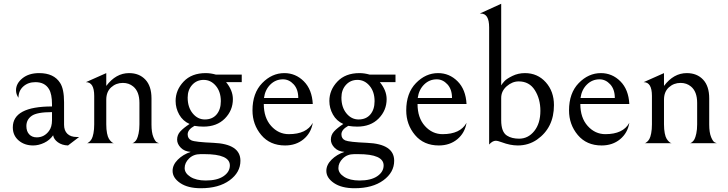

<svg xmlns="http://www.w3.org/2000/svg" viewBox="-20 -760 3864 1019"><path d="M341 12Q309 11 287 -5Q265 -21 262 -42Q244 -16 214.5 -2Q185 12 156 12Q110 12 79 -14.5Q48 -41 48 -84Q48 -195 256 -195V-206Q256 -261 240 -287Q218 -324 168 -324Q129 -324 103.5 -301Q78 -278 78 -241Q65 -260 65 -281Q65 -317 99 -344.5Q133 -372 188 -372Q266 -372 299 -320Q320 -288 320 -217V-98Q320 -67 337.5 -50Q355 -33 387 -33H400ZM256 -165Q176 -165 148 -145Q120 -125 120 -91Q120 -63 135 -47Q150 -31 175 -31Q215 -31 240 -65Q256 -86 256 -122Z M544 -304Q595 -372 665 -372Q719 -372 751.5 -337.5Q784 -303 784 -238V-99Q784 -57 794 -32.5Q804 -8 814 -4L824 0H680Q682 0 684.5 -0.5Q687 -1 694 -6.5Q701 -12 706 -21.5Q711 -31 715.5 -51.5Q720 -72 720 -100V-214Q720 -274 687 -301Q664 -320 632 -320Q596 -320 570 -296.5Q544 -273 544 -231V-100Q544 -73 548 -53Q552 -33 558 -23.5Q564 -14 570.5 -8Q577 -2 581 -1L585 0H441Q443 0 445.5 -1Q448 -2 454.5 -7.5Q461 -13 466.5 -22.5Q472 -32 476 -52.5Q480 -73 480 -100V-251Q480 -324 436 -324L544 -372Z M1126 -364H1263V-324H1180Q1216 -280 1216 -234Q1216 -174 1173.5 -131Q1131 -88 1060 -88Q1036 -88 1012 -92Q976 -72 976 -47Q976 -24 996 -15Q1016 -6 1112 -2Q1256 4 1256 93Q1256 155 1198.5 197Q1141 239 1046 239Q977 239 936.5 211.5Q896 184 896 147Q896 115 923.5 87.5Q951 60 992 46Q959 44 939.5 24Q920 4 920 -19Q920 -44 937 -62.5Q954 -81 986 -102Q950 -118 931 -152Q912 -186 912 -224Q912 -282 954.5 -327Q997 -372 1072 -372Q1098 -372 1126 -364ZM1061 -336Q1024 -336 1000 -309.5Q976 -283 976 -242Q976 -191 1002.5 -158.5Q1029 -126 1067 -126Q1107 -126 1129.5 -152.5Q1152 -179 1152 -223Q1152 -273 1125.5 -304.5Q1099 -336 1061 -336ZM1065 58H1044Q1007 58 983.5 81Q960 104 960 132Q960 159 990.5 178.5Q1021 198 1072 198Q1133 198 1166.5 175Q1200 152 1200 118Q1200 58 1065 58Z M1493 12Q1413 12 1366.5 -43.5Q1320 -99 1320 -174Q1320 -266 1371.5 -319Q1423 -372 1489 -372Q1549 -372 1592.5 -328.5Q1636 -285 1640 -208H1380Q1380 -135 1419 -91.5Q1458 -48 1513 -48Q1607 -48 1640 -108Q1631 -54 1591 -21Q1551 12 1493 12ZM1482 -339Q1443 -339 1415 -311.5Q1387 -284 1381 -240H1563Q1563 -286 1538.5 -312.5Q1514 -339 1482 -339Z M1942 -364H2079V-324H1996Q2032 -280 2032 -234Q2032 -174 1989.5 -131Q1947 -88 1876 -88Q1852 -88 1828 -92Q1792 -72 1792 -47Q1792 -24 1812 -15Q1832 -6 1928 -2Q2072 4 2072 93Q2072 155 2014.5 197Q1957 239 1862 239Q1793 239 1752.5 211.5Q1712 184 1712 147Q1712 115 1739.5 87.5Q1767 60 1808 46Q1775 44 1755.5 24Q1736 4 1736 -19Q1736 -44 1753 -62.5Q1770 -81 1802 -102Q1766 -118 1747 -152Q1728 -186 1728 -224Q1728 -282 1770.5 -327Q1813 -372 1888 -372Q1914 -372 1942 -364ZM1877 -336Q1840 -336 1816 -309.5Q1792 -283 1792 -242Q1792 -191 1818.5 -158.5Q1845 -126 1883 -126Q1923 -126 1945.5 -152.5Q1968 -179 1968 -223Q1968 -273 1941.5 -304.5Q1915 -336 1877 -336ZM1881 58H1860Q1823 58 1799.5 81Q1776 104 1776 132Q1776 159 1806.5 178.5Q1837 198 1888 198Q1949 198 1982.5 175Q2016 152 2016 118Q2016 58 1881 58Z M2309 12Q2229 12 2182.5 -43.5Q2136 -99 2136 -174Q2136 -266 2187.5 -319Q2239 -372 2305 -372Q2365 -372 2408.5 -328.5Q2452 -285 2456 -208H2196Q2196 -135 2235 -91.5Q2274 -48 2329 -48Q2423 -48 2456 -108Q2447 -54 2407 -21Q2367 12 2309 12ZM2298 -339Q2259 -339 2231 -311.5Q2203 -284 2197 -240H2379Q2379 -286 2354.5 -312.5Q2330 -339 2298 -339Z M2576 -615Q2576 -688 2532 -688H2526L2640 -740V-307Q2646 -317 2657.5 -329.5Q2669 -342 2699.5 -357Q2730 -372 2766 -372Q2833 -372 2876.5 -323.5Q2920 -275 2920 -202Q2920 -82 2830 -19Q2785 12 2728 12Q2688 12 2643 -5Q2622 -13 2611 -13Q2594 -13 2576 7ZM2640 -122Q2640 -59 2671 -40Q2696 -24 2735 -24Q2783 -24 2815.5 -64.5Q2848 -105 2848 -172Q2848 -235 2818.5 -281.5Q2789 -328 2733 -328Q2699 -328 2669.5 -302.5Q2640 -277 2640 -240Z M3173 12Q3093 12 3046.5 -43.5Q3000 -99 3000 -174Q3000 -266 3051.5 -319Q3103 -372 3169 -372Q3229 -372 3272.5 -328.5Q3316 -285 3320 -208H3060Q3060 -135 3099 -91.5Q3138 -48 3193 -48Q3287 -48 3320 -108Q3311 -54 3271 -21Q3231 12 3173 12ZM3162 -339Q3123 -339 3095 -311.5Q3067 -284 3061 -240H3243Q3243 -286 3218.5 -312.5Q3194 -339 3162 -339Z M3504 -304Q3555 -372 3625 -372Q3679 -372 3711.5 -337.5Q3744 -303 3744 -238V-99Q3744 -57 3754 -32.5Q3764 -8 3774 -4L3784 0H3640Q3642 0 3644.5 -0.5Q3647 -1 3654 -6.5Q3661 -12 3666 -21.5Q3671 -31 3675.5 -51.5Q3680 -72 3680 -100V-214Q3680 -274 3647 -301Q3624 -320 3592 -320Q3556 -320 3530 -296.5Q3504 -273 3504 -231V-100Q3504 -73 3508 -53Q3512 -33 3518 -23.5Q3524 -14 3530.5 -8Q3537 -2 3541 -1L3545 0H3401Q3403 0 3405.5 -1Q3408 -2 3414.5 -7.5Q3421 -13 3426.5 -22.5Q3432 -32 3436 -52.5Q3440 -73 3440 -100V-251Q3440 -324 3396 -324L3504 -372Z"/></svg>

Font: Bellefair
Style: Regular
Weight: 400
Designer: Nick Shinn, Liron Lavi Turkenic
Foundry: Shinntype
Version: Version 1.003;PS 001.003;hotconv 1.0.88;makeotf.lib2.5.64775